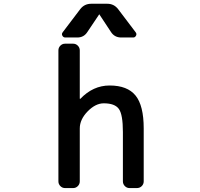

<svg xmlns="http://www.w3.org/2000/svg" viewBox="-20 -1001 1040 1000"><path d="M728.5 -332V-56.6Q728.5 -42 718.3 -31.7Q708 -21.5 693.4 -21.5H654.3Q640.6 -21.5 630.4 -31.7Q620.1 -42 620.1 -56.6V-313.5Q620.1 -404.3 599.1 -433.6Q578.1 -462.9 520.5 -462.9Q477.5 -462.9 436.5 -420.9Q395.5 -378.9 395.5 -332V-56.6Q395.5 -42 385.3 -31.7Q375 -21.5 361.3 -21.5H318.4Q304.7 -21.5 294.4 -31.7Q284.2 -42 284.2 -56.6V-738.3Q284.2 -752.9 294.4 -763.2Q304.7 -773.4 318.4 -773.4H361.3Q375 -773.4 385.3 -763.2Q395.5 -752.9 395.5 -738.3V-488.3Q395.5 -486.3 396.5 -485.8Q397.5 -485.4 398.4 -486.3Q464.8 -555.7 550.8 -555.7Q643.6 -555.7 686 -503.4Q728.5 -451.2 728.5 -332ZM499 -923.8Q499 -925.8 497.1 -925.8Q495.1 -925.8 495.1 -923.8L435.5 -835Q417 -805.7 382.8 -805.7H320.3Q309.6 -805.7 304.7 -815.4Q302.7 -819.3 302.7 -823.2Q302.7 -828.1 306.6 -833L398.4 -954.1Q419.9 -981.4 455.1 -981.4H539.1Q573.2 -981.4 594.7 -954.1L686.5 -833Q690.4 -828.1 690.4 -823.2Q690.4 -819.3 688.5 -815.4Q683.6 -805.7 673.8 -805.7H611.3Q576.2 -805.7 557.6 -835Z"/></svg>

Font: Gen Jyuu Gothic L Monospace Medium
Style: Regular
Weight: 500
Designer: [Source Han Sans]
Ryoko NISHIZUKA  (kana & ideographs); Paul D. Hunt (Latin, Greek & Cyrillic); Wenlong ZHANG  (bopomofo
Version: Version 1.002.20150607